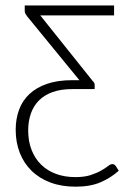

<svg xmlns="http://www.w3.org/2000/svg" viewBox="-20 -518 471 722"><path d="M73 -497.5H409V-460H131.5L328.5 -213.5Q336 -207.5 336 -198V-183H252Q209 -183 177.8 -171.8Q146.5 -160.5 126.2 -140Q106 -119.5 96 -90.8Q86 -62 86 -27.5Q86 13.5 98.8 46Q111.5 78.5 134.8 101.2Q158 124 190.8 136Q223.5 148 263.5 148Q298 148 321.2 140.2Q344.5 132.5 360.2 123.5Q376 114.5 385.8 106.8Q395.5 99 402.5 99Q410 99 415.5 106.5L426.5 124Q396.5 151 358 167.5Q319.5 184 264.5 184Q211 184 169.2 168.2Q127.5 152.5 98.5 124Q69.5 95.5 54.2 56.2Q39 17 39 -30Q39 -71 51.8 -105.5Q64.5 -140 90.8 -164.5Q117 -189 157 -202.8Q197 -216.5 252 -216.5H278.5L82.5 -456Q78.5 -461 75.8 -466Q73 -471 73 -477.5Z"/></svg>

Font: Lato Light
Style: Regular
Weight: 300
Designer: Lukasz Dziedzic
Foundry: tyPoland Lukasz Dziedzic
Version: Version 2.007; 2014-02-27